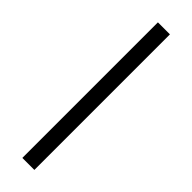

<svg xmlns="http://www.w3.org/2000/svg" viewBox="-245 -701 701 701"><g transform="rotate(45 106.0 -350.0)"><path d="M75 0V-700H137V0Z"/></g></svg>

Font: Georama ExtraCondensed Thin Light
Style: Regular
Weight: 300
Version: Version 1.001